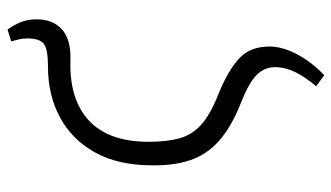

<svg xmlns="http://www.w3.org/2000/svg" viewBox="-210 -458 901 522"><g transform="rotate(-90 241.0 -197.5)"><path d="M297 233 267 211Q294 179 306.5 152Q319 125 319 100Q319 70 297 48.5Q275 27 218 5Q154 -21 117.5 -54Q81 -87 66 -131.5Q51 -176 52 -235Q52 -327 87 -390Q122 -453 182.5 -485.5Q243 -518 319 -518Q367 -518 382 -529Q397 -540 397 -575Q397 -587 394.5 -597Q392 -607 389 -618L421 -628Q433 -612 441 -592.5Q449 -573 449 -549Q449 -505 421.5 -480Q394 -455 336 -457Q231 -460 173.5 -406.5Q116 -353 116 -244Q116 -195 125.5 -160.5Q135 -126 163 -101Q191 -76 245 -55Q311 -28 343 2Q375 32 375 84Q375 119 354 159Q333 199 297 233Z"/></g></svg>

Font: Literata 12pt Light
Style: Italic
Weight: 300
Italic angle: -2°
Designer: Latin by Veronika Burian and Jose Scaglione. Greek by Irene Vlachou. Cyrillic by Vera Evstafieva
Foundry: TypeTogether
Version: Version 3.002